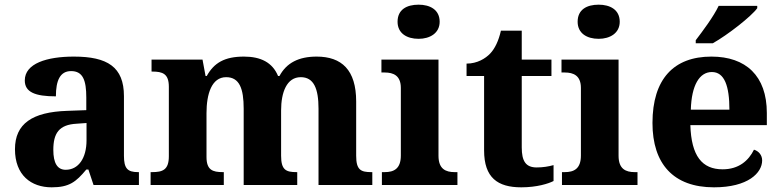

<svg xmlns="http://www.w3.org/2000/svg" viewBox="-20 -791 3341 821"><path d="M201 10C276 10 305 -13 349 -66H358L380 0H574V-55H570C525 -55 510 -71 510 -125V-380C510 -505 439 -549 296 -549C181 -549 86 -520 86 -447C86 -397 130 -379 219 -379C219 -447 237 -487 284 -487C335 -487 349 -447 349 -374V-320L267 -317C118 -312 44 -262 44 -153C44 -42 113 10 201 10ZM261 -65C225 -65 208 -94 208 -150C208 -221 232 -258 308 -262L350 -265V-191C350 -114 315 -65 261 -65Z M624 0H937V-55H933C889 -55 863 -64 863 -120V-307C863 -389 885 -461 947 -461C1004 -461 1022 -412 1022 -326V0H1251V-55H1248C1203 -55 1182 -64 1182 -125V-319C1182 -396 1206 -461 1266 -461C1322 -461 1342 -412 1342 -326V0H1572V-55H1568C1523 -55 1503 -64 1503 -125V-357C1503 -492 1441 -549 1334 -549C1257 -549 1205 -522 1175 -466H1169C1145 -524 1095 -549 1023 -549C940 -549 895 -522 864 -466H859L846 -536H628V-485H631C675 -485 702 -476 702 -420V-123C702 -64 675 -55 630 -55H624Z M1770 -625C1818 -625 1860 -649 1860 -698C1860 -750 1818 -771 1770 -771C1719 -771 1680 -750 1680 -698C1680 -649 1719 -625 1770 -625ZM1613 0H1936V-55H1924C1886 -55 1855 -68 1855 -125V-536H1611V-481H1625C1662 -481 1694 -468 1694 -415V-126C1694 -69 1664 -55 1625 -55H1613Z M2209 10C2276 10 2326 -6 2347 -17V-85C2326 -79 2301 -75 2275 -75C2228 -75 2211 -102 2211 -161V-466H2338V-536H2211V-660H2122C2112 -616 2096 -583 2076 -562C2056 -541 2021 -519 1975 -519V-466H2050V-148C2050 -31 2108 10 2209 10Z M2540 -625C2588 -625 2630 -649 2630 -698C2630 -750 2588 -771 2540 -771C2489 -771 2450 -750 2450 -698C2450 -649 2489 -625 2540 -625ZM2383 0H2706V-55H2694C2656 -55 2625 -68 2625 -125V-536H2381V-481H2395C2432 -481 2464 -468 2464 -415V-126C2464 -69 2434 -55 2395 -55H2383Z M2955 -619V-606H3028C3092 -642 3193 -721 3218 -756V-766H3053C3032 -721 2984 -657 2955 -619ZM3033 10C3179 10 3239 -52 3239 -105C3239 -128 3224 -145 3204 -151C3181 -104 3139 -67 3070 -67C2982 -67 2936 -124 2932 -256H3259V-308C3259 -467 3169 -549 3022 -549C2861 -549 2770 -453 2770 -265C2770 -91 2859 10 3033 10ZM3099 -322H2934C2937 -427 2971 -483 3024 -483C3078 -483 3099 -423 3099 -322Z"/></svg>

Font: Noto Serif Hentaigana Bold
Style: Regular
Weight: 700
Designer: Kazuhiro Yamada
Foundry: nipponia
Version: Version 1.000